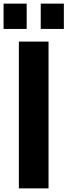

<svg xmlns="http://www.w3.org/2000/svg" viewBox="-47 -1039 373 1059"><path d="M177.7 -879.4V-1019H305.2V-879.4ZM-27.3 -879.4V-1019H100.1V-879.4ZM57.1 0V-809.6H220.7V0Z"/></svg>

Font: Oswald
Style: DemiBold
Weight: 600
Designer: Vernon Adams
Foundry: Vernon Adams
Version: 3.0; ttfautohint (v0.95) -l 8 -r 50 -G 200 -x 0 -w "G" -W -c